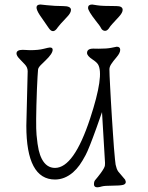

<svg xmlns="http://www.w3.org/2000/svg" viewBox="-20 -844 646 840"><path d="M439 -120.1 439.5 -131.3 426.3 -353.5 401.9 -284.2Q368.7 -191.9 354.7 -165.8Q340.8 -139.6 328.1 -121.8Q315.4 -104 299.3 -89.8Q262.7 -58.6 220.7 -58.6Q95.2 -58.6 95.2 -293.9L101.1 -532.2Q101.1 -549.3 88.4 -562.5Q75.7 -575.7 67.4 -584.5Q52.2 -599.6 52.2 -609.9Q52.2 -626 79.6 -626L111.3 -624.5Q148.4 -624.5 170.9 -630.4Q193.4 -636.2 198.2 -636.2Q210.4 -636.2 210.4 -626.5Q210.4 -609.4 179.7 -580.1Q168 -569.3 157.7 -558.6Q147.5 -547.9 146.5 -539.8Q145.5 -531.7 144.3 -508.8Q143.1 -485.8 141.6 -454.1Q135.7 -297.4 139.9 -253.7Q144 -210 149.2 -187.7Q154.3 -165.5 163.1 -148.4Q183.6 -109.4 220.7 -109.4Q303.2 -109.4 374.5 -326.2Q437 -516.6 408.7 -562.5Q402.3 -572.3 385.3 -583.5Q360.8 -599.6 360.8 -612.3Q360.8 -631.3 388.2 -631.3L412.1 -630.9Q447.8 -630.9 466.8 -634.8Q487.8 -639.6 490.7 -639.6Q505.9 -639.6 505.9 -626Q505.9 -612.3 490 -593.8Q474.1 -575.2 466.6 -563.5Q459 -551.8 458.7 -541.5Q458.5 -531.2 459.5 -511.7Q460.4 -492.2 461.9 -463.9Q463.4 -435.5 465.3 -401.1Q467.3 -366.7 469.5 -331.1Q471.7 -295.4 474.1 -261Q476.6 -226.6 478.5 -198.2Q483.9 -133.3 485.8 -123.8Q487.8 -114.3 490.5 -106.9Q493.2 -99.6 497.1 -93.8L527.3 -58.1Q536.1 -40.5 518.6 -35.2Q505.4 -31.7 471.4 -31.7Q437.5 -31.7 425.3 -28.3Q391.1 -17.6 391.1 -38.1Q391.1 -49.8 396.2 -55.9Q401.4 -62 407.7 -69.8Q414.1 -77.6 420.9 -86.9Q438 -110.4 439 -120.1ZM383.3 -824.2Q387.2 -824.2 405.8 -820.8Q424.3 -817.4 489.7 -817.4Q516.6 -817.4 516.6 -800.8Q516.6 -788.6 500.5 -771Q462.9 -731 459.5 -724.6Q445.8 -701.7 429.2 -712.4Q424.8 -715.3 422.1 -720.9Q419.4 -726.6 413.6 -734.4Q407.7 -742.2 399.9 -752Q365.2 -796.4 365.2 -809.6Q365.2 -824.2 383.3 -824.2ZM290.5 -800.8Q290.5 -787.6 273.9 -770.5Q237.3 -731.9 232.9 -724.6Q212.4 -692.4 192.9 -721.7L153.8 -778.3Q124 -824.2 157.7 -824.2L184.6 -821.3Q221.2 -817.4 255.9 -817.4Q290.5 -817.4 290.5 -800.8Z"/></svg>

Font: Snowburst One
Style: Regular
Weight: 400
Designer: Annet Stirling
Foundry: Annet Stirling
Version: Version 1.001